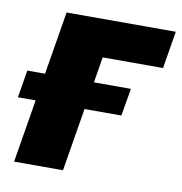

<svg xmlns="http://www.w3.org/2000/svg" viewBox="-83 -609 637 672"><g transform="rotate(10 236.0 -273.0)"><path d="M488.8 -545.9 466.8 -413.1H252.4L184.1 0H10.3L100.6 -545.9ZM-15.6 -224.1 0.5 -321.8H368.7L352.1 -224.1Z"/></g></svg>

Font: Inter Extra Bold
Style: Italic
Weight: 800
Italic angle: -9.39999°
Designer: Rasmus Andersson
Foundry: rsms
Version: Version 4.000;git-3c8e0fc